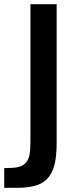

<svg xmlns="http://www.w3.org/2000/svg" viewBox="-20 -895 352 915"><path d="M0 -93.8Q40.5 -93.8 63.2 -98.1Q85.9 -102.5 100.6 -116.9Q115.2 -131.3 120.1 -154.5Q125 -177.7 125 -218.8V-875H250V-218.8Q250 -159.2 242.2 -120.4Q234.4 -81.5 213.6 -53.2Q192.9 -24.9 156 -12.5Q119.1 0 62.5 0H0Z"/></svg>

Font: OswaldRegular
Style: Regular
Weight: 400
Designer: vernon adams
Foundry: vernon adams
Version: Version 1.000